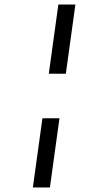

<svg xmlns="http://www.w3.org/2000/svg" viewBox="-20 -772 453 844"><path d="M311.4 -752 269.4 -448H194.5L236.5 -752ZM241.4 -252 199.4 52H124.5L166.5 -252Z"/></svg>

Font: Pathway Extreme 8pt Thin
Style: Italic
Weight: 100
Italic angle: -8°
Designer: Eduardo Rodriguez Tunni
Foundry: Eduardo Rodriguez Tunni
Version: Version 1.000